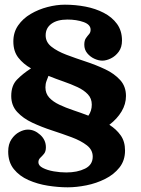

<svg xmlns="http://www.w3.org/2000/svg" viewBox="-20 -785 604 820"><path d="M367 -658Q367 -680 337 -690.8Q307 -701.5 268 -701.5Q224.5 -701.5 199.8 -683.5Q175 -665.5 175 -634Q175 -605 199.8 -585.5Q224.5 -566 263.5 -551.2Q302.5 -536.5 346.5 -522Q390.5 -507.5 429.5 -489Q468.5 -470.5 493.2 -443.2Q518 -416 518 -375Q518 -340.5 499.2 -309Q480.5 -277.5 447 -252Q476.5 -233.5 495.2 -207.2Q514 -181 514 -142Q514 -99.5 490.2 -69.5Q466.5 -39.5 429 -20.8Q391.5 -2 349 6.5Q306.5 15 269 15Q228.5 15 184.2 8Q140 1 101.5 -16Q63 -33 39 -62.8Q15 -92.5 15 -138Q15 -169.5 29 -190.2Q43 -211 62.5 -221.2Q82 -231.5 99 -231.5Q127 -231.5 151.5 -209.5Q176 -187.5 176 -156Q176 -138 168 -128.2Q160 -118.5 152 -111Q144 -103.5 144 -92Q144 -77.5 163 -67.8Q182 -58 209.5 -53.2Q237 -48.5 263 -48.5Q310.5 -48.5 343.2 -64.8Q376 -81 376 -116Q376 -145 350.8 -164.5Q325.5 -184 286 -198.8Q246.5 -213.5 202 -228Q157.5 -242.5 118 -261Q78.5 -279.5 53.2 -307Q28 -334.5 28 -375Q28 -420 52.8 -445.2Q77.5 -470.5 112.5 -493Q79.5 -511.5 58.2 -538.8Q37 -566 37 -608Q37 -647 57.5 -676.5Q78 -706 111.2 -725.5Q144.5 -745 183 -755Q221.5 -765 257 -765Q301.5 -765 344.8 -756.8Q388 -748.5 423.2 -730.2Q458.5 -712 479.8 -682.8Q501 -653.5 501 -612Q501 -583 487 -564Q473 -545 453.5 -535.5Q434 -526 417 -526Q401 -526 383 -534.2Q365 -542.5 352.5 -557.8Q340 -573 340 -594Q340 -612 346.8 -621.8Q353.5 -631.5 360.2 -639Q367 -646.5 367 -658ZM187 -461Q183.5 -452 178.8 -439.5Q174 -427 174 -412Q174 -386 190.2 -368.2Q206.5 -350.5 233.5 -337.8Q260.5 -325 292.8 -314.2Q325 -303.5 357.5 -291Q372 -311.5 372 -338Q372 -364.5 355.2 -382.2Q338.5 -400 311.2 -412.8Q284 -425.5 251.5 -436.8Q219 -448 187 -461Z"/></svg>

Font: Besley*
Style: Bold
Weight: 700
Designer: Owen Earl
Foundry: indestructible type*
Version: Version 2.000; ttfautohint (v1.8.3)